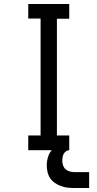

<svg xmlns="http://www.w3.org/2000/svg" viewBox="-20 -755 490 965"><path d="M122 0V-74H184V-662H122V-735H328V-661H266V-74H328V0ZM353 190Q336 190 319 188Q302 186 286 180Q270 174 256 164.5Q242 155 232.5 141Q223 127 219 110Q215 93 215 76Q215 54 222 32Q229 10 245.5 -6Q262 -22 284 -28.5Q306 -35 328 -35V0Q319 0 311.5 5.5Q304 11 300 18.5Q296 26 294.5 35Q293 44 293 53Q293 65 297 76.5Q301 88 309.5 95.5Q318 103 329.5 106.5Q341 110 353 110H428V190Z"/></svg>

Font: Zed Sans Extended
Style: Regular
Weight: 400
Width: 7
Designer: Belleve Invis
Foundry: Belleve Invis
Version: Version 1.0.0; ttfautohint (v1.8.4)